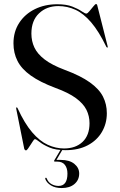

<svg xmlns="http://www.w3.org/2000/svg" viewBox="-20 -731 594 948"><path d="M282 3.5H291L257 61.5L255 58.5Q261 58.5 266 58.5Q271 58.5 280 58.5Q323 58.5 347 78Q371 97.5 371 126Q371 157.5 347.8 177.5Q324.5 197.5 284.5 197.5Q252.5 197.5 231.5 184.5Q210.5 171.5 203.5 152.5Q203 150.5 203.5 149Q204 147.5 205 147Q207 146 208.5 147Q210 148 211 150.5Q218 169 234.2 178Q250.5 187 269 187Q313 187 313 126Q313 99.5 300.5 83.2Q288 67 263 67H251.5Q248 67 247.2 65Q246.5 63 248.5 60ZM303.5 10.5Q254.5 10.5 223.5 -3Q192.5 -16.5 175.5 -30.2Q158.5 -44 152 -44Q149.5 -44 143.5 -35.5Q137.5 -27 130.8 -16Q124 -5 118 3.2Q112 11.5 108.5 11.5Q106 11.5 103.8 9.8Q101.5 8 100 5L60 -194Q60 -196.5 60 -198Q60 -199.5 61 -200.5Q62.5 -201.5 64 -200.5Q65.5 -199.5 66.5 -197.5Q101.5 -121 139 -77.5Q176.5 -34 216 -16Q255.5 2 296 2Q353.5 2 387.8 -30.5Q422 -63 422 -122.5Q422 -158 406.8 -188.8Q391.5 -219.5 354.8 -246.5Q318 -273.5 253.5 -297Q177.5 -325.5 132 -358Q86.5 -390.5 66.5 -429.8Q46.5 -469 46.5 -517Q46.5 -574.5 74.8 -618Q103 -661.5 152 -685.8Q201 -710 262.5 -710Q308 -710 337.2 -698.5Q366.5 -687 382.8 -675.5Q399 -664 406.5 -664Q411.5 -664 421.5 -675.8Q431.5 -687.5 440.8 -699.2Q450 -711 454 -711Q456 -711 457.5 -710Q459 -709 460 -705.5L511.5 -502.5Q512 -500.5 512 -498.8Q512 -497 511 -496Q510 -495.5 508.2 -496.5Q506.5 -497.5 505.5 -499Q468 -576.5 430.2 -620.5Q392.5 -664.5 352.2 -682.8Q312 -701 268 -701Q210.5 -701 172.8 -665.2Q135 -629.5 135 -565Q135 -528 149.8 -496.5Q164.5 -465 200.2 -437.5Q236 -410 298.5 -386.5Q378 -357 423.8 -324.2Q469.5 -291.5 488.5 -254Q507.5 -216.5 507.5 -172Q507.5 -121 483.2 -79.5Q459 -38 413.5 -13.8Q368 10.5 303.5 10.5Z"/></svg>

Font: Fraunces 120pt
Style: Regular
Weight: 400
Version: Version 1.000;[b76b70a41]